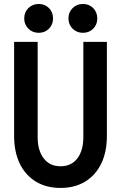

<svg xmlns="http://www.w3.org/2000/svg" viewBox="-20 -928 602 956"><path d="M281.2 7.8Q210.4 7.8 158.4 -23.9Q106.4 -55.7 78.4 -113.5Q50.3 -171.4 50.3 -251V-719.7H167.5V-245.1Q167.5 -178.2 197.8 -139.2Q228 -100.1 281.2 -100.1Q335 -100.1 365 -139.2Q395 -178.2 395 -245.1V-719.7H512.2V-251Q512.2 -171.4 484.1 -113.5Q456.1 -55.7 404.3 -23.9Q352.5 7.8 281.2 7.8ZM393.1 -764.6Q362.3 -764.6 341.6 -785.2Q320.8 -805.7 320.8 -835.9Q320.8 -867.2 341.6 -887.7Q362.3 -908.2 393.1 -908.2Q423.8 -908.2 444.1 -887.7Q464.4 -867.2 464.4 -835.9Q464.4 -805.7 444.1 -785.2Q423.8 -764.6 393.1 -764.6ZM172.9 -764.6Q142.1 -764.6 121.3 -785.2Q100.6 -805.7 100.6 -835.9Q100.6 -867.2 121.3 -887.7Q142.1 -908.2 172.9 -908.2Q203.6 -908.2 223.9 -887.7Q244.1 -867.2 244.1 -835.9Q244.1 -805.7 223.9 -785.2Q203.6 -764.6 172.9 -764.6Z"/></svg>

Font: Reddit Mono SemiBold
Style: Regular
Weight: 600
Monospace: yes
Designer: Stephen Hutchings
Foundry: Reddit
Version: Version 1.014